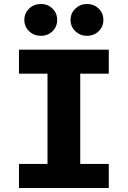

<svg xmlns="http://www.w3.org/2000/svg" viewBox="-20 -942 640 962"><path d="M525 -693V-573H382V-120.5H525V0H75V-120.5H218V-573H75V-693ZM184.5 -762.5Q150 -762.5 126 -785.5Q102 -808.5 102 -842.5Q102 -876 126 -899Q150 -922 184.5 -922Q219.5 -922 243 -899Q266.5 -876 266.5 -842.5Q266.5 -808.5 243 -785.5Q219.5 -762.5 184.5 -762.5ZM415.5 -762.5Q382 -762.5 357.8 -785.5Q333.5 -808.5 333.5 -842.5Q333.5 -876 357.8 -899Q382 -922 415.5 -922Q450.5 -922 474.2 -899Q498 -876 498 -842.5Q498 -808.5 474.2 -785.5Q450.5 -762.5 415.5 -762.5Z"/></svg>

Font: Fira Code Light
Style: Bold
Weight: 700
Monospace: yes
Version: Version 5.002